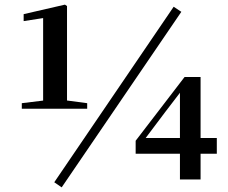

<svg xmlns="http://www.w3.org/2000/svg" viewBox="-20 -774 983 828"><path d="M74 -305V-329L172 -341H266L356 -329V-305ZM166 -305V-696L82 -683V-713L260 -754L269 -748V-305ZM756 0V-137V-158V-381H745L789 -417L691 -289L594 -160L601 -194V-179H915V-111H565V-167L776 -442H845V0ZM246 34 214 12 729 -745 762 -723Z"/></svg>

Font: Noto Serif JP ExtraBold
Style: Regular
Weight: 800
Designer: Ryoko NISHIZUKA 西塚涼子 (kana & ideographs); Frank Grießhammer (Latin, Greek & Cyrillic); Wenlong ZHANG 张文龙 (bopomofo); San
Foundry: Adobe
Version: Version 2.003-H1;hotconv 1.1.1;makeotfexe 2.6.0